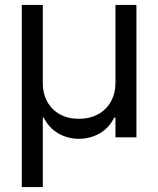

<svg xmlns="http://www.w3.org/2000/svg" viewBox="-20 -550 633 769"><path d="M67.4 -530.3H151.4V-217.8Q151.4 -175.3 169.4 -142.6Q187.5 -109.9 220.2 -92Q252.9 -74.2 295.9 -74.2Q339.4 -74.2 372.6 -92.3Q405.8 -110.4 424.1 -143.1Q442.4 -175.8 442.4 -217.8V-530.3H526.4V0H442.4V-79.1H437.5Q417 -37.6 379.4 -15.9Q341.8 5.9 295.9 5.9Q250.5 5.9 213.1 -15.9Q175.8 -37.6 155.3 -79.1H151.4V199.2H67.4Z"/></svg>

Font: Pretendard
Style: Regular
Weight: 400
Designer: Base glyphs from Inter by Rasmus Andersson; Hangeul glyphs from Noto Sans CJK(Source Han Sans) by Jang Soo-young and Kan
Foundry: Kil Hyung-jin
Version: Version 1.309